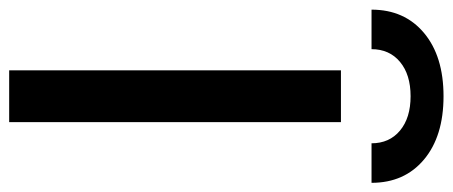

<svg xmlns="http://www.w3.org/2000/svg" viewBox="-338 -666 963 408"><g transform="rotate(90 143.0 -461.5)"><path d="M198 0H88V-705H198ZM-41 -770Q-41 -840 8.5 -881.5Q58 -923 143 -923Q228 -923 277.5 -881.5Q327 -840 327 -770H243Q243 -808 216 -830.5Q189 -853 143 -853Q97 -853 70 -830.5Q43 -808 43 -770Z"/></g></svg>

Font: Manrope Medium
Style: Medium
Weight: 500
Designer: Mikhail Sharanda
Foundry: Mikhail Sharanda
Version: Version 4.000;hotconv 1.0.109;makeotfexe 2.5.65596